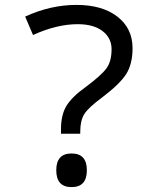

<svg xmlns="http://www.w3.org/2000/svg" viewBox="-20 -744 640 778"><path d="M227.1 -202.1V-220.2Q227.1 -278.8 249.5 -315.4Q272 -352.1 328.1 -392.1Q391.6 -439.5 411.9 -467.8Q432.1 -496.1 432.1 -544.9Q432.1 -589.8 395.8 -617.9Q359.4 -646 294.9 -646Q210 -646 113.8 -602.1L82 -676.8Q184.1 -724.1 290 -724.1Q394.5 -724.1 455.8 -676.5Q517.1 -628.9 517.1 -548.8Q517.1 -483.9 491 -443.4Q464.8 -402.8 395 -350.1Q337.4 -307.6 321.3 -281.2Q305.2 -254.9 305.2 -210.9V-202.1ZM270 -122.1Q332 -122.1 332 -54.2Q332 14.2 270 14.2Q208 14.2 208 -54.2Q208 -122.1 270 -122.1Z"/></svg>

Font: Droid Sans Mono
Style: Regular
Weight: 400
Monospace: yes
Foundry: Ascender Corporation
Version: Version 1.00 build 112